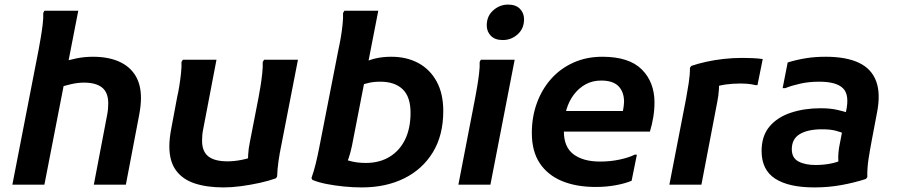

<svg xmlns="http://www.w3.org/2000/svg" viewBox="-20 -807 3918 839"><path d="M174 0H34L149 -591Q153 -613 158 -642Q163 -671 166.5 -700Q170 -729 169 -750L174 -760H322ZM250 -535Q280 -545 314.5 -552Q349 -559 386 -559Q452 -559 499 -538.5Q546 -518 571 -478Q596 -438 596 -379Q596 -363 594 -344Q592 -325 588 -304L530 0H390L448 -304Q451 -319 452 -332Q453 -345 453 -355Q453 -403 426 -424.5Q399 -446 347 -446Q320 -446 289.5 -439Q259 -432 231 -422Z M720 -168Q720 -184 722 -203Q724 -222 728 -243L754 -382Q759 -403 763.5 -431Q768 -459 771 -487Q774 -515 773 -536L779 -546H926L868 -243Q865 -229 864 -216Q863 -203 863 -192Q863 -145 890.5 -123.5Q918 -102 974 -102Q1004 -102 1036.5 -108.5Q1069 -115 1095 -126L1064 -84Q1063 -105 1064.5 -132Q1066 -159 1072 -187L1110 -382Q1114 -403 1118.5 -431Q1123 -459 1126 -487Q1129 -515 1128 -536L1134 -546H1282L1209 -171Q1202 -138 1197 -103Q1192 -68 1191 -36L1186 -28Q1156 -17 1115.5 -8Q1075 1 1033.5 6.5Q992 12 958 12Q884 12 831 -5.5Q778 -23 749 -62.5Q720 -102 720 -168Z M1561 12Q1523 12 1483 8Q1443 4 1407 -3Q1371 -10 1345 -21L1341 -29Q1352 -60 1360 -93Q1368 -126 1375 -162L1459 -591Q1464 -613 1469 -642Q1474 -671 1477 -700Q1480 -729 1479 -750L1485 -760H1633L1518 -170Q1512 -141 1504 -117.5Q1496 -94 1489 -79L1481 -113Q1496 -106 1522 -100.5Q1548 -95 1579 -95Q1638 -95 1682 -121.5Q1726 -148 1750 -197Q1774 -246 1774 -314Q1774 -384 1739.5 -417Q1705 -450 1642 -450Q1613 -450 1592 -445Q1571 -440 1557 -435L1573 -535Q1598 -547 1627 -553Q1656 -559 1690 -559Q1757 -559 1808 -531.5Q1859 -504 1888 -451Q1917 -398 1917 -322Q1917 -216 1871.5 -141.5Q1826 -67 1746 -27.5Q1666 12 1561 12Z M2177 -632Q2143 -632 2125 -650.5Q2107 -669 2107 -696Q2107 -737 2135.5 -762Q2164 -787 2200 -787Q2234 -787 2252 -768.5Q2270 -750 2270 -723Q2270 -682 2242 -657Q2214 -632 2177 -632ZM1983 0 2056 -377Q2060 -398 2065 -427.5Q2070 -457 2073.5 -486Q2077 -515 2076 -536L2081 -546H2229L2123 0Z M2583 10Q2498 10 2435.5 -16Q2373 -42 2338.5 -94Q2304 -146 2304 -226Q2304 -296 2326 -356.5Q2348 -417 2388.5 -462.5Q2429 -508 2486 -533.5Q2543 -559 2612 -559Q2729 -559 2784.5 -503.5Q2840 -448 2840 -359Q2840 -327 2834.5 -294Q2829 -261 2820 -232H2394V-322H2702Q2704 -333 2705.5 -343.5Q2707 -354 2707 -362Q2707 -405 2683 -430Q2659 -455 2607 -455Q2569 -455 2539 -438.5Q2509 -422 2487.5 -393.5Q2466 -365 2455 -327.5Q2444 -290 2444 -250V-233Q2444 -164 2486.5 -132.5Q2529 -101 2602 -101Q2648 -101 2689 -110Q2730 -119 2753 -131H2763L2740 -17Q2711 -5 2670 2.5Q2629 10 2583 10Z M2978 -376Q2984 -409 2989.5 -444Q2995 -479 2995 -511L3001 -519Q3030 -529 3066 -537Q3102 -545 3142.5 -549.5Q3183 -554 3224 -554Q3243 -554 3267.5 -553Q3292 -552 3313 -549L3290 -435H3281Q3266 -439 3249 -440.5Q3232 -442 3214 -442Q3179 -442 3149 -437.5Q3119 -433 3097 -424L3122 -465Q3123 -443 3121.5 -416Q3120 -389 3114 -360L3045 0H2905Z M3539 12Q3426 12 3367 -26.5Q3308 -65 3308 -147Q3308 -213 3342.5 -254Q3377 -295 3436 -314.5Q3495 -334 3566 -334Q3609 -334 3640.5 -326.5Q3672 -319 3686 -314L3676 -220Q3655 -230 3631.5 -236Q3608 -242 3572 -242Q3510 -242 3475 -221Q3440 -200 3440 -155Q3440 -117 3469 -101.5Q3498 -86 3544 -86Q3576 -86 3606 -91.5Q3636 -97 3660 -108L3651 -69Q3645 -84 3643.5 -102.5Q3642 -121 3644 -141.5Q3646 -162 3650 -180L3677 -320Q3693 -392 3664 -421Q3635 -450 3560 -450Q3515 -450 3477 -441.5Q3439 -433 3412 -422H3400L3422 -534Q3461 -546 3501 -552.5Q3541 -559 3588 -559Q3677 -559 3732.5 -533Q3788 -507 3808.5 -452.5Q3829 -398 3812 -313L3790 -197Q3782 -155 3775.5 -113.5Q3769 -72 3770 -33L3764 -25Q3711 -8 3655 2Q3599 12 3539 12Z"/></svg>

Font: Kufam SemiBold
Style: Italic
Weight: 600
Italic angle: -11°
Designer: Artur Schmal
Foundry: Original Type
Version: Version 1.301; ttfautohint (v1.8.3)